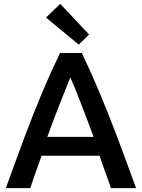

<svg xmlns="http://www.w3.org/2000/svg" viewBox="-20 -965 728 985"><path d="M10 0Q63 -147 108 -267Q153 -387 196.5 -490.5Q240 -594 288 -693H400Q447 -594 490.5 -490.5Q534 -387 579.5 -267Q625 -147 678 0H549Q535 -42 519.5 -83.5Q504 -125 491 -166H193Q179 -125 164 -83.5Q149 -42 135 0ZM223 -263H460Q425 -358 394.5 -436.5Q364 -515 341 -568Q320 -515 288.5 -436.5Q257 -358 223 -263ZM384 -736 216 -875 289 -945 437 -788Z"/></svg>

Font: Ubuntu Sans SemiBold
Style: Regular
Weight: 600
Designer: Dalton Maag Ltd
Foundry: Dalton Maag Ltd
Version: Version 1.006; ttfautohint (v1.8.4.7-5d5b)